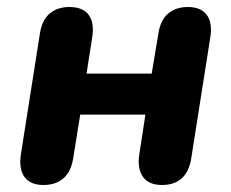

<svg xmlns="http://www.w3.org/2000/svg" viewBox="-20 -519 660 548"><path d="M104 9Q66 9 49.5 -14.5Q33 -38 40 -81L94 -424Q100 -462 122 -480.5Q144 -499 178 -499Q217 -499 233.5 -476Q250 -453 243 -411L227 -309H413L432 -423Q438 -462 460 -480.5Q482 -499 516 -499Q554 -499 570.5 -476Q587 -453 580 -411L526 -68Q514 9 442 9Q404 9 387.5 -15Q371 -39 378 -81L395 -192H209L189 -68Q183 -29 161 -10Q139 9 104 9Z"/></svg>

Font: Nunito ExtraBold
Style: Italic
Weight: 800
Italic angle: -9°
Designer: Vernon Adams
Foundry: Vernon Adams
Version: Version 3.601; ttfautohint (v1.8.2.53-6de2)